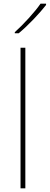

<svg xmlns="http://www.w3.org/2000/svg" viewBox="-20 -1018 269 1038"><path d="M229 -991V-998H199C170 -955 105 -884 60 -844V-838H81C134 -882 194 -946 229 -991ZM117 0V-760H91V0Z"/></svg>

Font: Noto Sans Sinhala Thin
Style: Regular
Weight: 100
Designer: Jelle Bosma - Monotype Design Team
Foundry: Monotype Imaging Inc.
Version: Version 2.006